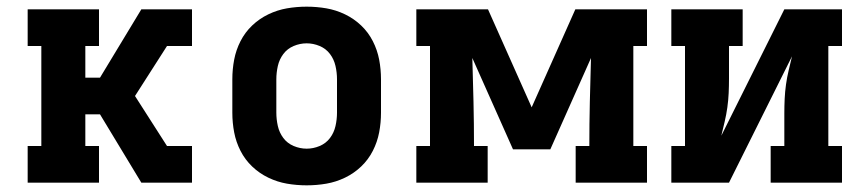

<svg xmlns="http://www.w3.org/2000/svg" viewBox="-20 -548 2590 576"><path d="M63 0V-110H104V-410H63V-520H277V-410H236V-315H280L404 -520H556V-410H481L385 -260L481 -110H556V0H404L280 -205H236V-110H277V0Z M900 8Q870 8 841 3Q812 -2 785 -15Q758 -28 736.5 -48.5Q715 -69 701.5 -95.5Q688 -122 682.5 -151Q677 -180 677 -210V-310Q677 -340 682.5 -369Q688 -398 701.5 -424.5Q715 -451 736.5 -471.5Q758 -492 785 -505Q812 -518 841 -523Q870 -528 900 -528Q930 -528 959 -523Q988 -518 1015 -505Q1042 -492 1063.5 -471.5Q1085 -451 1098.5 -424.5Q1112 -398 1117.5 -369Q1123 -340 1123 -310V-210Q1123 -180 1117.5 -151Q1112 -122 1098.5 -95.5Q1085 -69 1063.5 -48.5Q1042 -28 1015 -15Q988 -2 959 3Q930 8 900 8ZM900 -102Q920 -102 939 -110Q958 -118 970 -134Q982 -150 986.5 -170Q991 -190 991 -210V-310Q991 -330 986.5 -350Q982 -370 970 -386Q958 -402 939 -410Q920 -418 900 -418Q880 -418 861 -410Q842 -402 830 -386Q818 -370 813.5 -350Q809 -330 809 -310V-210Q809 -190 813.5 -170Q818 -150 830 -134Q842 -118 861 -110Q880 -102 900 -102Z M1229 0V-110H1270V-410H1229V-520H1444L1575 -226L1706 -520H1921V-410H1880V-110H1921V0H1707V-110H1748Q1748 -176 1749.5 -242Q1751 -308 1753 -374L1631 -100H1519L1397 -374Q1399 -308 1400.5 -242Q1402 -176 1402 -110H1443V0Z M1994 0V-110H2035V-410H1994V-520H2208V-410H2167V-312Q2167 -290 2166 -268.5Q2165 -247 2162 -225.5Q2159 -204 2154 -183Q2149 -162 2144 -141L2333 -520H2506V-410H2465V-110H2506V0H2292V-110H2333V-208Q2333 -230 2334 -251.5Q2335 -273 2338 -294.5Q2341 -316 2346 -337Q2351 -358 2356 -379L2167 0Z"/></svg>

Font: Iosevka Etoile Extrabold
Style: Regular
Weight: 800
Designer: Belleve Invis
Foundry: Belleve Invis
Version: Version 22.1.2; ttfautohint (v1.8.4)